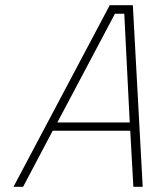

<svg xmlns="http://www.w3.org/2000/svg" viewBox="-20 -720 596 740"><path d="M32 0 403 -700H492L530 0H494L482 -216H183L69 0ZM423 -667 201 -248H480L459 -667Z"/></svg>

Font: Titillium Web ExtraLight
Style: Italic
Weight: 275
Italic angle: -13°
Version: Version 1.002;PS 57.000;hotconv 1.0.70;makeotf.lib2.5.55311